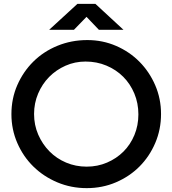

<svg xmlns="http://www.w3.org/2000/svg" viewBox="-20 -959 891 992"><path d="M380 -939H473L618 -805H491L427 -872L362 -805H234ZM39 -369Q39 -450 69.5 -519.5Q100 -589 152.5 -641Q205 -693 277 -722.5Q349 -752 431 -752Q510 -752 579.5 -722Q649 -692 700.5 -640Q752 -588 782 -518.5Q812 -449 812 -370Q812 -290 782 -220Q752 -150 700.5 -98.5Q649 -47 579 -17Q509 13 428 13Q347 13 276 -17Q205 -47 152.5 -98.5Q100 -150 69.5 -220Q39 -290 39 -369ZM156 -370Q156 -313 177.5 -263.5Q199 -214 235.5 -177Q272 -140 321.5 -119Q371 -98 428 -98Q484 -98 533 -119Q582 -140 618 -176Q654 -212 674.5 -261.5Q695 -311 695 -368Q695 -426 674 -476Q653 -526 616.5 -562.5Q580 -599 530 -620Q480 -641 422 -641Q367 -641 318.5 -619.5Q270 -598 234 -561.5Q198 -525 177 -475.5Q156 -426 156 -370Z"/></svg>

Font: Involve SemiBold
Style: Regular
Weight: 600
Designer: Stefan Peev
Foundry: Context Ltd.
Version: Version 1.001